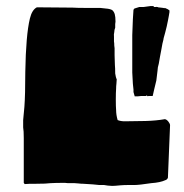

<svg xmlns="http://www.w3.org/2000/svg" viewBox="-20 -604 605 630"><path d="M422 -288 418 -302V-310L416 -329L414 -366V-489L416 -541L418 -572L421 -576L437 -581H451L473 -584H483L486 -581H493L494 -582L495 -581H497L499 -580L516 -578L519 -577H520V-578H521L530 -574L536 -570V-564L534 -552L531 -536L527 -517L522 -497L517 -479L516 -473L513 -461L509 -439L505 -418L501 -395L498 -383L497 -373L493 -340L486 -311L481 -289H467L465 -288L461 -291L459 -289H443L433 -288ZM334 5 321 3H305Q290 1 253 -1Q245 -1 238 -2Q231 -3 225 -3H203L193 -4Q161 -4 146 -3Q131 -1 99 -1H79L61 0L58 -4V-15V-40V-66V-83V-151Q58 -175 56 -186V-210L60 -253Q63 -293 63 -368Q65 -489 78 -543Q85 -572 101 -580L218 -579Q233 -578 261 -578H309Q314 -577 327.5 -576Q341 -575 348 -571Q354 -566 356.5 -557.5Q359 -549 359 -533L358 -525V-513Q355 -506 355 -499Q353 -491 354 -483V-468Q355 -463 355 -454L356 -446V-423L357 -391Q358 -381 358 -363Q360 -349 363 -344Q363 -337 362 -329Q361 -321 361 -313Q360 -301 360 -277Q360 -254 361 -243Q361 -227 366 -210Q376 -206 389 -206Q422 -206 457.5 -207Q493 -208 521 -213Q527 -212 532.5 -205Q538 -198 538 -193L531 -21Q529 -15 523 -13Q506 -5 476 -3Q436 3 423 3H406Q386 3 376 4Q356 6 348 6Z"/></svg>

Font: Sigmar One
Style: Regular
Weight: 400
Designer: Vernon Adams
Foundry: Vernon Adams
Version: Version 2.000